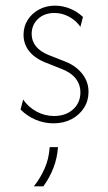

<svg xmlns="http://www.w3.org/2000/svg" viewBox="-20 -424 380 673"><path d="M167.4 8.3Q134.7 8.3 104.5 -4.5Q74.3 -17.4 52.1 -40.3L61.1 -75Q79.2 -48.6 108 -33Q136.8 -17.4 169.4 -17.4Q210.4 -17.4 236.1 -40.6Q261.8 -63.9 261.8 -100Q261.8 -127.8 245.1 -149Q228.5 -170.1 193.8 -183.3L137.5 -205.6Q113.9 -215.3 96.9 -229.5Q79.9 -243.8 71.2 -262.2Q62.5 -280.6 62.5 -301.4Q62.5 -331.2 77.1 -354.2Q91.7 -377.1 116.7 -390.6Q141.7 -404.2 172.9 -404.2Q199.3 -404.2 224.7 -394.1Q250 -384 270.8 -364.6L261.8 -329.9Q251.4 -345.1 236.8 -355.9Q222.2 -366.7 205.6 -372.6Q188.9 -378.5 170.8 -378.5Q135.4 -378.5 113.2 -357.6Q91 -336.8 91 -304.9Q91 -280.6 105.6 -262.2Q120.1 -243.8 148.6 -231.9L204.9 -209.7Q232.6 -199.3 251.4 -183Q270.1 -166.7 280.2 -146.5Q290.3 -126.4 290.3 -102.1Q290.3 -70.8 274.3 -45.8Q258.3 -20.8 230.6 -6.2Q202.8 8.3 167.4 8.3ZM98.6 229.2Q120.8 201.4 136.1 167.4Q151.4 133.3 154.2 91.7H183.3Q180.6 129.9 167.4 164.2Q154.2 198.6 131.9 229.2Z"/></svg>

Font: Afacad Flux Thin
Style: Regular
Weight: 250
Designer: Kristian Moeller
Foundry: Dicotype
Version: Version 1.100